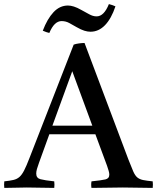

<svg xmlns="http://www.w3.org/2000/svg" viewBox="-43 -917 767 938"><path d="M-22 1Q-24 -15 -22 -31Q6 -34 23 -38Q40 -42 52 -52.5Q64 -63 75 -84.5Q86 -106 101 -145L317 -699Q328 -703 343.5 -705Q359 -707 370 -707L585 -136Q599 -100 608 -79.5Q617 -59 628 -50Q639 -41 656 -37.5Q673 -34 703 -31Q705 -15 703 1Q668 1 631 0Q594 -1 557 -1Q519 -1 480.5 0Q442 1 404 1Q401 -14 404 -31Q453 -36 472 -40.5Q491 -45 491 -64Q491 -72 488 -82Q485 -92 480 -107L423 -261H198L148 -123Q141 -104 137.5 -91.5Q134 -79 134 -69Q134 -47 154.5 -41.5Q175 -36 222 -31Q224 -14 222 1Q188 1 155 0Q122 -1 88 -1Q60 -1 34 0Q8 1 -22 1ZM213 -303H408L310 -569ZM489 -897Q498 -895 506 -892Q514 -889 521 -886Q501 -826 470 -794Q439 -762 399 -762Q385 -762 369 -767Q353 -772 332 -784Q313 -795 295.5 -804.5Q278 -814 258 -814Q222 -814 198 -756Q184 -759 166 -767Q188 -825 218.5 -857.5Q249 -890 289 -890Q302 -890 318 -885Q334 -880 355 -868Q374 -858 392.5 -847.5Q411 -837 429 -837Q465 -837 489 -897Z"/></svg>

Font: Tiro Bangla
Style: Regular
Weight: 400
Designer: Bangla: John Hudson & Fiona Ross. Latin: John Hudson.
Foundry: Tiro Typeworks Ltd.
Version: Version 1.60